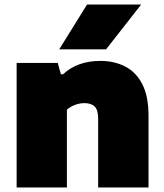

<svg xmlns="http://www.w3.org/2000/svg" viewBox="-20 -828 726 848"><path d="M53.5 0V-550H235L249 -500H258.5Q321.5 -559 423.5 -559Q485 -559 533 -534.2Q581 -509.5 608.5 -456.2Q636 -403 636 -316.5V0H413.5V-303Q413.5 -343 398 -357.8Q382.5 -372.5 353.5 -372.5Q330.5 -372.5 309.8 -364.2Q289 -356 275.5 -343.5V0ZM241.5 -610 364.5 -808H603.5L448.5 -610Z"/></svg>

Font: Encode Sans SmExp Black
Style: Regular
Weight: 900
Width: 6
Designer: Multiple Designers
Foundry: Impallari Type
Version: Version 3.002; ttfautohint (v1.8.3) -l 8 -r 50 -G 200 -x 14 